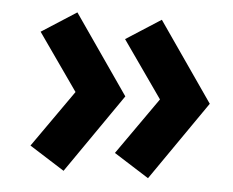

<svg xmlns="http://www.w3.org/2000/svg" viewBox="-40 -523 643 530"><g transform="rotate(5 282.0 -258.5)"><path d="M388 -39.5 291 -101 402 -259 291.5 -416.5 388 -478.5 540 -259ZM154 -39.5 57 -101 168 -259 57.5 -416.5 154 -478.5 306 -259Z"/></g></svg>

Font: Geologica Thin Roman SemiBold
Style: Regular
Weight: 600
Version: Version 1.010;gftools[0.9.28]